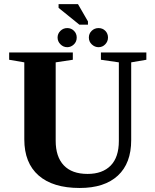

<svg xmlns="http://www.w3.org/2000/svg" viewBox="-20 -912 762 941"><path d="M409.2 -59.6Q482.4 -59.6 522.5 -100.6Q562.5 -141.6 562.5 -221.2V-606.4L474.6 -619.1V-654.8H697.3V-619.1L623 -606.4V-225.1Q623 -111.8 557.6 -51.3Q492.2 9.3 370.6 9.3Q239.3 9.3 169.2 -52Q99.1 -113.3 99.1 -229V-606.4L24.9 -619.1V-654.8H336.9V-619.1L252.9 -606.4V-222.2Q252.9 -143.6 292.7 -101.6Q332.5 -59.6 409.2 -59.6ZM369.1 -791 267.1 -873.5V-891.6H362.3L411.1 -807.1V-791ZM462.9 -680.7Q444.8 -680.7 430.2 -694.1Q415.5 -707.5 415.5 -728Q415.5 -747.6 429.4 -761Q443.4 -774.4 462.9 -774.4Q482.9 -774.4 496.1 -761Q509.3 -747.6 509.3 -728Q509.3 -709 495.8 -694.8Q482.4 -680.7 462.9 -680.7ZM309.6 -680.7Q290.5 -680.7 276.4 -694.8Q262.2 -709 262.2 -728Q262.2 -747.1 276.1 -760.7Q290 -774.4 309.6 -774.4Q329.1 -774.4 342.5 -761Q356 -747.6 356 -728Q356 -707.5 341.8 -694.1Q327.6 -680.7 309.6 -680.7Z"/></svg>

Font: Tinos
Style: Bold
Weight: 700
Designer: Steve Matteson
Foundry: Monotype Imaging Inc.
Version: Version 1.23